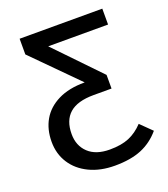

<svg xmlns="http://www.w3.org/2000/svg" viewBox="-130 -782 776 886"><g transform="rotate(-20 258.0 -338.5)"><path d="M283 12Q212 12 158 -14Q104 -40 74.5 -86Q45 -132 45 -191Q45 -252 71.5 -298Q98 -344 151 -370.5Q204 -397 281 -397H309L389 -328H301Q221 -328 182.5 -294Q144 -260 144 -193Q144 -136 181 -101Q218 -66 286 -66Q343 -66 381 -82Q419 -98 451 -132L506 -78Q467 -32 414 -10Q361 12 283 12ZM181 -611 389 -395V-328L319 -360L69 -612V-689H475V-611Z"/></g></svg>

Font: Fira Sans Variable
Style: Regular
Weight: 400
Designer: Carrois Corporate & Edenspiekermann AG
Foundry: Carrois Corporate GbR & Edenspiekermann AG
Version: Version 4.202